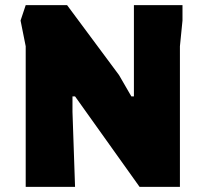

<svg xmlns="http://www.w3.org/2000/svg" viewBox="-20 -727 790 747"><path d="M80 0V-547L60 -647L80 -707H241L443 -435L491 -352H501V-707H690V-647L680 -547V0H523L272 -352H262V-292L272 0Z"/></svg>

Font: Rowdies
Style: Regular
Weight: 400
Designer: Jaikishan Patel
Version: Version 1.000; ttfautohint (v1.8.3)